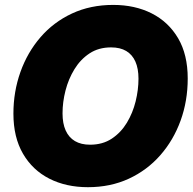

<svg xmlns="http://www.w3.org/2000/svg" viewBox="-20 -759 793 790"><path d="M341.8 11.2Q252 11.2 182.9 -23.9Q113.8 -59.1 74.5 -126.7Q35.2 -194.3 35.2 -291.5Q35.2 -381.8 64 -462.6Q92.8 -543.5 146.5 -605.7Q200.2 -668 276.1 -703.4Q352.1 -738.8 445.8 -738.8Q535.2 -738.8 604.2 -703.9Q673.3 -668.9 712.9 -601.6Q752.4 -534.2 752.4 -436Q752.4 -343.8 723.1 -262.9Q693.8 -182.1 639.6 -120.4Q585.4 -58.6 510 -23.7Q434.6 11.2 341.8 11.2ZM350.6 -163.6Q402.3 -163.6 439.9 -188.5Q477.5 -213.4 502 -253.9Q526.4 -294.4 538.1 -342Q549.8 -389.6 549.8 -435.1Q549.8 -477.1 537.1 -505.6Q524.4 -534.2 499.5 -549.1Q474.6 -564 437 -564Q385.7 -564 348.4 -539.3Q311 -514.6 286.4 -474.4Q261.7 -434.1 249.5 -386.5Q237.3 -338.9 237.3 -292.5Q237.3 -251 250.2 -222.2Q263.2 -193.4 288.3 -178.5Q313.5 -163.6 350.6 -163.6Z"/></svg>

Font: Inter 28pt Black
Style: Italic
Weight: 900
Italic angle: -9.3988°
Designer: Rasmus Andersson
Foundry: rsms
Version: Version 4.001;git-66647c0bb